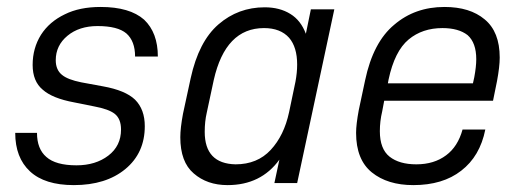

<svg xmlns="http://www.w3.org/2000/svg" viewBox="-20 -534 1519 560"><path d="M24.4 -146.5H87.9Q87.9 -99.6 115.2 -76.2Q142.6 -51.8 203.1 -51.8Q258.8 -51.8 295.9 -80.1Q333 -108.4 333 -156.2Q333 -187.5 314.5 -202.1Q296.9 -215.8 254.9 -223.6L196.3 -235.4Q132.8 -247.1 104.5 -272.5Q75.2 -296.9 75.2 -344.7Q75.2 -393.6 99.6 -432.6Q124 -470.7 168.9 -492.2Q211.9 -513.7 273.4 -513.7Q358.4 -513.7 400.4 -476.6Q440.4 -438.5 440.4 -369.1H374Q374 -414.1 348.6 -436.5Q323.2 -458 264.6 -458Q210.9 -458 176.8 -429.7Q142.6 -401.4 142.6 -358.4Q142.6 -330.1 161.1 -315.4Q177.7 -301.8 216.8 -293.9L280.3 -282.2Q345.7 -270.5 374 -243.2Q402.3 -214.8 402.3 -166Q402.3 -87.9 345.7 -41Q289.1 5.9 195.3 5.9Q110.4 5.9 67.4 -34.2Q24.4 -74.2 24.4 -146.5Z M505.9 -133.8Q505.9 -160.2 513.7 -202.1L536.1 -305.7Q559.6 -413.1 617.2 -462.9Q674.8 -512.7 752 -512.7Q795.9 -512.7 827.1 -493.2Q857.4 -474.6 872.1 -435.5L886.7 -506.8H955.1L846.7 0H780.3L794.9 -68.4Q741.2 5.9 643.6 5.9Q584 5.9 544.9 -28.3Q505.9 -61.5 505.9 -133.8ZM823.2 -207 841.8 -295.9Q846.7 -322.3 846.7 -345.7Q846.7 -396.5 823.2 -423.8Q797.9 -452.1 750 -452.1Q637.7 -452.1 603.5 -300.8L583 -205.1Q577.1 -179.7 577.1 -149.4Q577.1 -56.6 667 -54.7Q730.5 -54.7 769.5 -96.7Q808.6 -138.7 823.2 -207Z M1437.5 -366.2Q1437.5 -339.8 1429.7 -297.9L1418 -240.2H1100.6L1094.7 -209Q1087.9 -180.7 1087.9 -151.4Q1087.9 -99.6 1116.2 -77.1Q1144.5 -54.7 1194.3 -54.7Q1246.1 -54.7 1281.2 -81.1Q1315.4 -106.4 1329.1 -156.2H1395.5Q1379.9 -78.1 1325.2 -36.1Q1271.5 5.9 1185.5 5.9Q1110.4 5.9 1064.5 -31.2Q1018.6 -68.4 1018.6 -146.5Q1018.6 -170.9 1026.4 -212.9L1044.9 -299.8Q1068.4 -411.1 1129.9 -461.9Q1190.4 -513.7 1276.4 -513.7Q1350.6 -513.7 1393.6 -477.5Q1437.5 -441.4 1437.5 -366.2ZM1369.1 -361.3Q1369.1 -409.2 1343.8 -431.6Q1317.4 -452.1 1270.5 -452.1Q1211.9 -452.1 1171.9 -418.9Q1130.9 -384.8 1113.3 -301.8L1111.3 -291H1359.4L1363.3 -308.6Q1369.1 -339.8 1369.1 -361.3Z"/></svg>

Font: Dinish
Style: Italic
Weight: 400
Italic angle: -12°
Designer: Bert Driehuis
Foundry: Playbeing
Version: Version 3.002; git-62d0f29-release